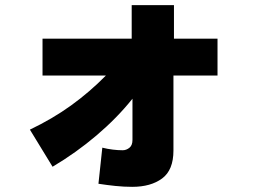

<svg xmlns="http://www.w3.org/2000/svg" viewBox="-20 -643 980 745"><path d="M494 -260Q434 -185 354.5 -117.5Q275 -50 184 4L96 -140Q184 -182 256 -234Q328 -286 391 -350H145V-493H491V-623H655V-493H824V-350H653V-59Q653 17 609 49.5Q565 82 493 82Q461 82 427.5 78.5Q394 75 362 70L377 -70Q397 -65 417.5 -62.5Q438 -60 456 -60Q470 -60 482 -69.5Q494 -79 494 -100Z"/></svg>

Font: OA Gothic ExtraBold
Style: Regular
Weight: 800
Designer: Choi Chi-young, Lee Jaesang, Lee Juhyun, Han Dohee
Foundry: DDUNGSANG CORP.
Version: Version 1.000;Build 20210203